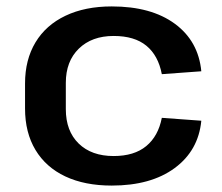

<svg xmlns="http://www.w3.org/2000/svg" viewBox="-20 -569 690 598"><path d="M328 9Q244 9 183.5 -19.5Q123 -48 90.5 -102Q58 -156 58 -231V-309Q58 -383 90.5 -437Q123 -491 184 -520Q245 -549 328 -549Q451 -549 524.5 -495Q598 -441 607 -347L484 -338Q473 -396 436 -426.5Q399 -457 334 -457Q266 -457 225.5 -417.5Q185 -378 185 -311V-229Q185 -161 225 -122Q265 -83 334 -83Q398 -83 435.5 -114Q473 -145 484 -202L607 -193Q598 -100 524 -45.5Q450 9 328 9Z"/></svg>

Font: Pathway Extreme 8pt Thin 12pt SemiBold
Style: Regular
Weight: 600
Version: Version 1.001;gftools[0.9.26]